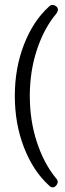

<svg xmlns="http://www.w3.org/2000/svg" viewBox="-20 -613 269 793"><path d="M197.4 160.9Q189.1 160.9 181.1 151.8Q116.5 92.7 78.9 -4.6Q41.2 -101.9 41.2 -216.8Q41.2 -331.4 78.9 -428.5Q116.5 -525.6 181.1 -584.6Q187.9 -592.5 196.6 -592.5Q204.5 -592.5 211.9 -587Q219.2 -581.5 219.2 -573.1Q219.2 -565.6 212.8 -556.9Q161.7 -496.2 132.4 -407.3Q103.1 -318.3 103.1 -216.8Q103.1 -115.3 132.2 -26.4Q161.3 62.6 212 124.1Q218.4 130.4 218.4 138.7Q218.4 145.5 211.9 153.2Q205.3 160.9 197.4 160.9Z"/></svg>

Font: Jaldi
Style: Regular
Weight: 400
Designer: Pablo Cosgaya and Nicolas Silva
Foundry: Omnibus-Type
Version: Version 1.001;PS 001.001;hotconv 1.0.70;makeotf.lib2.5.58329